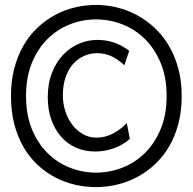

<svg xmlns="http://www.w3.org/2000/svg" viewBox="-20 -745 780 777"><path d="M505.4 -183.1Q491.7 -170.4 475.1 -160.9Q458.5 -151.4 440.2 -144.8Q421.9 -138.2 402.8 -135Q383.8 -131.8 366.2 -131.8Q322.8 -131.8 287.1 -147.7Q251.5 -163.6 226.3 -192.6Q201.2 -221.7 187.3 -262Q173.3 -302.2 173.3 -351.6Q173.3 -407.7 190.7 -451.2Q208 -494.6 236.1 -523.9Q264.2 -553.2 300 -568.4Q335.9 -583.5 373.5 -583.5Q407.2 -583.5 438.2 -574Q469.2 -564.5 502.9 -539.6L483.4 -481Q454.1 -507.8 428 -518.8Q401.9 -529.8 373.5 -529.8Q345.2 -529.8 319.8 -518.6Q294.4 -507.3 275.4 -485.6Q256.3 -463.9 245.4 -432.1Q234.4 -400.4 234.4 -358.9Q234.4 -326.7 244.1 -295.9Q253.9 -265.1 271.7 -241.2Q289.6 -217.3 314.7 -202.6Q339.8 -188 371.1 -188Q405.3 -188 436.3 -204.1Q467.3 -220.2 493.2 -246.6ZM368.7 -725.1Q411.1 -725.1 453.4 -714.8Q495.6 -704.6 534.2 -683.8Q572.8 -663.1 605.7 -632.3Q638.7 -601.6 663.1 -560.5Q687.5 -519.5 701.4 -468.5Q715.3 -417.5 715.3 -356.4Q715.3 -293.9 701.4 -242.4Q687.5 -190.9 663.1 -150.1Q638.7 -109.4 605.7 -78.9Q572.8 -48.3 534.2 -28.1Q495.6 -7.8 453.4 2.2Q411.1 12.2 368.7 12.2Q324.7 12.2 282.2 2.2Q239.7 -7.8 201.7 -28.1Q163.6 -48.3 131.1 -78.9Q98.6 -109.4 75 -150.1Q51.3 -190.9 37.8 -242.7Q24.4 -294.4 24.4 -356.4Q24.4 -417.5 37.8 -468.5Q51.3 -519.5 75 -560.5Q98.6 -601.6 131.1 -632.3Q163.6 -663.1 201.7 -683.8Q239.7 -704.6 282.5 -714.8Q325.2 -725.1 368.7 -725.1ZM368.7 -666.5Q314 -666.5 262.9 -646.5Q211.9 -626.5 172.4 -587.4Q132.8 -548.3 109.1 -490.5Q85.4 -432.6 85.4 -356.4Q85.4 -280.3 109.1 -222.4Q132.8 -164.6 172.4 -125.5Q211.9 -86.4 262.9 -66.4Q314 -46.4 368.7 -46.4Q423.3 -46.4 474.9 -66.4Q526.4 -86.4 566.2 -125.5Q606 -164.6 630.1 -222.4Q654.3 -280.3 654.3 -356.4Q654.3 -432.6 630.1 -490.5Q606 -548.3 566.2 -587.4Q526.4 -626.5 474.9 -646.5Q423.3 -666.5 368.7 -666.5Z"/></svg>

Font: Andika FrenchTight
Style: Regular
Weight: 400
Designer: Victor Gaultney, Annie Olsen, Julie Remington, Don Collingsworth, Eric Hays, Becca Hirsbrunner
Foundry: SIL International
Version: Version 5.000 ; Dig1 Dig4Opn Dig7 LnSpcTght